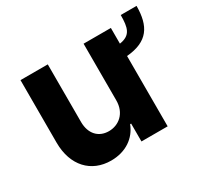

<svg xmlns="http://www.w3.org/2000/svg" viewBox="-125 -746 974 922"><g transform="rotate(-30 362.5 -284.5)"><path d="M724.8 -575.6H637.1C636.7 -506.7 628.9 -468 565 -458.5V-545.5H413.7V-232.2C414.1 -159.1 364 -120.7 309.7 -120.7C252.5 -120.7 215.6 -160.9 215.2 -225.1V-545.5H63.9V-198.2C64.3 -70.7 138.8 7.1 248.6 7.1C330.6 7.1 389.6 -35.2 414.1 -99.1H419.7V0H565V-389.9C685 -400.2 724.4 -463.4 724.8 -575.6Z"/></g></svg>

Font: Margiela Sans
Style: Bold
Weight: 700
Designer: Stefan Endress, Andreas Faust
Version: Version 1.100;FEAKit 1.0